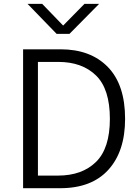

<svg xmlns="http://www.w3.org/2000/svg" viewBox="-20 -991 725 1011"><path d="M101.6 0V-731.4H298.8Q457 -731.4 547.9 -638.2Q638.7 -544.9 638.7 -365.2Q638.7 -194.3 550.8 -97.2Q462.9 0 296.9 0ZM179.7 -66.4H285.2Q412.1 -66.4 485.4 -138.2Q558.6 -210 558.6 -365.2Q558.6 -522.5 485.4 -593.8Q412.1 -665 287.1 -665H179.7ZM125 -970.7H202.1L312.5 -856.4L424.8 -970.7H502L345.7 -812.5H278.3Z"/></svg>

Font: Gothic A1
Style: Regular
Weight: 400
Designer: HanYang I&C Co.,Ltd.
Foundry: HanYang I&C Co.,Ltd.
Version: Version 2.50